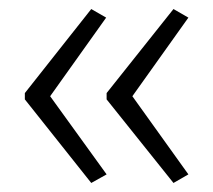

<svg xmlns="http://www.w3.org/2000/svg" viewBox="-20 -490 472 425"><path d="M35 -284V-270L182 -85L216 -104L91 -277L215 -451L182 -470ZM216 -284V-270L364 -85L397 -104L273 -277L397 -451L364 -470Z"/></svg>

Font: Noto Sans Armenian Condensed ExtraLight
Style: Regular
Weight: 200
Width: 3
Designer: Monotype Design Team
Foundry: Monotype Imaging Inc.
Version: Version 2.008